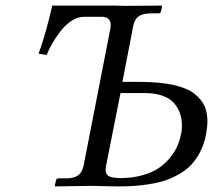

<svg xmlns="http://www.w3.org/2000/svg" viewBox="-20 -666 762 687"><path d="M411.1 -333 360.8 -79.1Q357.9 -67.4 357.9 -58.1Q357.9 -43 369.4 -35.9Q380.9 -28.8 411.1 -28.8Q454.6 -28.8 490.2 -39.1Q525.9 -49.3 548.8 -65.2Q571.8 -81.1 588.9 -102.3Q606 -123.5 614.5 -143.1Q623 -162.6 627 -183.1Q630.9 -196.3 630.9 -216.8Q630.9 -239.7 624.5 -259Q618.2 -278.3 604 -295.7Q589.8 -313 562.7 -323Q535.6 -333 498 -333ZM429.2 -645 558.1 -646 560.1 -645 556.2 -626Q554.7 -618.2 546.9 -618.2H521Q490.7 -618.2 475.8 -607.2Q460.9 -596.2 457 -574.2L418 -373H479Q551.3 -373 601.1 -361.8Q650.9 -350.6 676.3 -330.1Q701.7 -309.6 711.9 -286.1Q722.2 -262.7 722.2 -232.9Q722.2 -212.9 716.8 -183.1Q710 -148.4 695.1 -120.4Q680.2 -92.3 661.4 -73.5Q642.6 -54.7 617.2 -40.8Q591.8 -26.9 567.1 -19Q542.5 -11.2 512 -6.6Q481.4 -2 456.8 -0.5Q432.1 1 402.8 1Q383.8 1 352.3 0Q320.8 -1 307.1 -1L178.2 1L175.8 -1L180.2 -20Q181.6 -27.8 189 -27.8H215.8Q245.1 -27.8 259.8 -38.8Q274.4 -49.8 278.8 -71.8L375 -564Q376 -568.8 376 -577.1Q376 -606 342.8 -606H280.8Q257.8 -606 235.4 -591.1Q212.9 -576.2 195.6 -553.2Q178.2 -530.3 166.3 -509.3Q154.3 -488.3 147 -469.2L118.2 -474.1Q145 -548.8 167 -646H390.1Z"/></svg>

Font: Linux Libertine G
Style: Italic
Weight: 400
Italic angle: -12°
Designer: Philipp H. Poll
Foundry: Philipp H. Poll
Version: Version 5.1.3